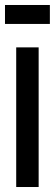

<svg xmlns="http://www.w3.org/2000/svg" viewBox="-25 -750 220 770"><path d="M-5 -654V-730H175V-654ZM40 0V-560H130V0Z"/></svg>

Font: Tektur Condensed
Style: Regular
Weight: 400
Width: 3
Designer: Adam Jagosz
Foundry: Adam Jagosz
Version: Version 1.005;gftools[0.9.30]